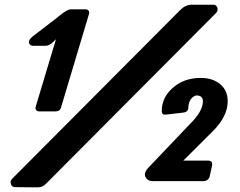

<svg xmlns="http://www.w3.org/2000/svg" viewBox="-20 -766 1016 812"><path d="M135.7 26.4Q135.7 26.4 42 25.4Q31.7 24.9 26.9 14.6Q21 0.5 31.2 -9.8L742.2 -723.6Q764.2 -745.6 789.1 -746.1H883.8Q894 -745.6 898.4 -735.4Q903.8 -721.2 893.6 -710.9L176.8 8.8Q171.4 14.2 166.5 18.1Q155.3 26.4 135.7 26.4ZM755.4 -86.9H860.4Q880.4 -85.9 877 -66.4L866.2 -17.6Q865.2 -15.1 863.8 -12.2Q855.5 0 840.8 0H624Q607.4 -0.5 598.1 -12.7Q584.5 -31.7 606.4 -55.7L797.9 -256.8Q801.3 -260.7 805.2 -265.1Q834.5 -300.3 837.9 -331.5Q840.8 -362.3 811.5 -362.3Q804.2 -362.3 796.9 -356.4Q776.4 -340.8 776.4 -306.6Q776.4 -306.2 775.9 -304.7Q772 -292 756.8 -290L680.7 -281.2Q677.7 -280.8 674.8 -281.2Q664.1 -282.2 664.1 -297.9Q664.6 -352.5 708.5 -392.6Q756.8 -436.5 829.1 -436.5Q871.6 -436.5 900.9 -417.5Q942.9 -390.6 942.9 -338.4Q943.4 -275.9 882.8 -213.9ZM339.4 -724.6 341.8 -726.6Q346.7 -727.1 351.1 -724.1Q359.9 -717.8 356.4 -707L237.3 -308.6Q232.4 -295.4 215.8 -294.9H145.5Q141.1 -294.9 137.2 -296.9Q127.4 -302.2 130.9 -314.5L216.8 -600.1L203.1 -586.9Q188.5 -572.8 172.9 -572.3H119.1Q109.9 -572.8 105 -579.6Q96.2 -593.3 116.2 -610.4L221.7 -691.4Q223.6 -693.4 228.5 -697.3Q231 -699.2 232.4 -700.2Q264.6 -726.6 279.3 -726.6H340.8Z"/></svg>

Font: Allan
Style: Bold
Weight: 700
Version: Version 1.005